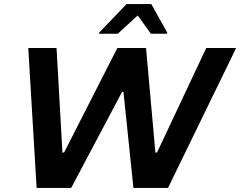

<svg xmlns="http://www.w3.org/2000/svg" viewBox="-20 -924 1181 944"><path d="M160 0 119 -688H258L287 -174H295L557 -688H698L744 -174H752L994 -688H1141L806 0H636L587 -472H580L330 0ZM467 -758 468 -764 602 -904H724L802 -764L801 -758H722L657 -848L559 -758Z"/></svg>

Font: Saira SemiExpanded SemiBold
Style: Italic
Weight: 600
Width: 6
Italic angle: -12°
Designer: Hector Gatti with collaboration of the Omnibus-Type team
Foundry: Omnibus-Type
Version: Version 1.101